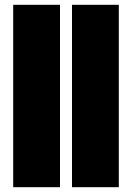

<svg xmlns="http://www.w3.org/2000/svg" viewBox="-20 -750 550 800"><path d="M35 30V-730H230V30ZM280 30V-730H475V30Z"/></svg>

Font: Tektur SemiCondensed Black
Style: Regular
Weight: 900
Width: 4
Designer: Adam Jagosz
Foundry: Adam Jagosz
Version: Version 1.005;gftools[0.9.30]